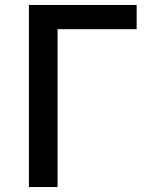

<svg xmlns="http://www.w3.org/2000/svg" viewBox="-20 -757 609 777"><path d="M97 0V-737H533V-639H213V0Z"/></svg>

Font: Source Han Sans SC Medium
Style: Regular
Weight: 500
Designer: Ryoko NISHIZUKA 西塚涼子 (kana, bopomofo & ideographs); Paul D. Hunt (Latin, Greek & Cyrillic); Sandoll Communications 산돌커뮤니
Foundry: Adobe
Version: Version 2.004;hotconv 1.0.118;makeotfexe 2.5.65603